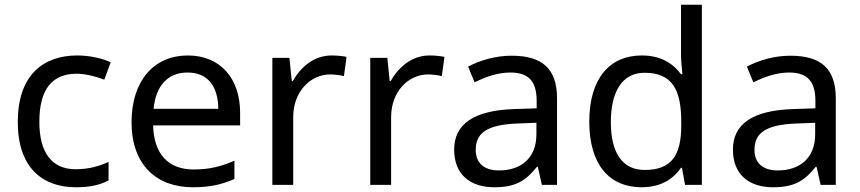

<svg xmlns="http://www.w3.org/2000/svg" viewBox="-20 -846 3627 810"><path d="M300 -56C361 -56 402 -66 438 -85V-163C401 -146 357 -132 299 -132C198 -132 146 -203 146 -332C146 -466 197 -535 304 -535C341 -535 388 -522 420 -510L447 -583C415 -599 360 -612 306 -612C162 -612 55 -529 55 -331C55 -141 157 -56 300 -56Z M772 -612C630 -612 535 -506 535 -330C535 -151 640 -56 793 -56C866 -56 914 -67 969 -91V-168C913 -144 865 -131 797 -131C690 -131 629 -196 626 -317H993V-370C993 -516 909 -612 772 -612ZM771 -540C860 -540 900 -478 901 -387H628C637 -483 687 -540 771 -540Z M1379 -612C1304 -612 1249 -563 1215 -504H1211L1201 -602H1129V-66H1217V-352C1217 -460 1290 -532 1373 -532C1391 -532 1414 -529 1431 -525L1442 -606C1424 -610 1399 -612 1379 -612Z M1792 -612C1717 -612 1662 -563 1628 -504H1624L1614 -602H1542V-66H1630V-352C1630 -460 1703 -532 1786 -532C1804 -532 1827 -529 1844 -525L1855 -606C1837 -610 1812 -612 1792 -612Z M2138 -611C2068 -611 2002 -590 1955 -565L1982 -499C2026 -520 2077 -540 2133 -540C2203 -540 2244 -510 2244 -421V-389L2153 -386C1978 -381 1896 -322 1896 -215C1896 -106 1968 -56 2065 -56C2155 -56 2198 -83 2245 -142H2249L2266 -66H2330V-431C2330 -556 2268 -611 2138 -611ZM2164 -325 2243 -328V-280C2243 -176 2175 -127 2085 -127C2027 -127 1987 -154 1987 -214C1987 -282 2030 -320 2164 -325Z M2686 -56C2770 -56 2821 -92 2853 -138H2857L2870 -66H2941V-826H2853V-612C2853 -592 2857 -550 2859 -533H2853C2820 -577 2770 -612 2687 -612C2554 -612 2466 -517 2466 -333C2466 -149 2553 -56 2686 -56ZM2700 -129C2604 -129 2557 -203 2557 -331C2557 -458 2604 -539 2699 -539C2818 -539 2854 -465 2854 -332V-316C2854 -191 2813 -129 2700 -129Z M3314 -611C3244 -611 3178 -590 3131 -565L3158 -499C3202 -520 3253 -540 3309 -540C3379 -540 3420 -510 3420 -421V-389L3329 -386C3154 -381 3072 -322 3072 -215C3072 -106 3144 -56 3241 -56C3331 -56 3374 -83 3421 -142H3425L3442 -66H3506V-431C3506 -556 3444 -611 3314 -611ZM3340 -325 3419 -328V-280C3419 -176 3351 -127 3261 -127C3203 -127 3163 -154 3163 -214C3163 -282 3206 -320 3340 -325Z"/></svg>

Font: Noto Sans Malayalam UI
Style: Regular
Weight: 400
Designer: Jelle Bosma - Monotype Design Team
Foundry: Monotype Imaging Inc.
Version: Version 2.104